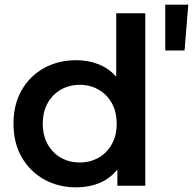

<svg xmlns="http://www.w3.org/2000/svg" viewBox="-20 -799 830 826"><path d="M308 7Q231 7 170 -27Q109 -61 73.5 -122.5Q38 -184 38 -267Q38 -350 73.5 -411.5Q109 -473 170 -506.5Q231 -540 308 -540Q360 -540 404 -522.5Q448 -505 480 -469V-742H605V0H485V-70Q454 -31 408.5 -12Q363 7 308 7ZM323 -100Q368 -100 404 -120.5Q440 -141 461 -178.5Q482 -216 482 -267Q482 -318 461 -355.5Q440 -393 404 -413.5Q368 -434 323 -434Q278 -434 242 -413.5Q206 -393 185 -355.5Q164 -318 164 -267Q164 -216 185 -178.5Q206 -141 242 -120.5Q278 -100 323 -100ZM691 -582V-779H790L774 -582Z"/></svg>

Font: Montserrat SemiBold
Style: Regular
Weight: 600
Designer: Julieta Ulanovsky
Foundry: Julieta Ulanovsky
Version: Version 9.000; ttfautohint (v1.8.4.7-5d5b)